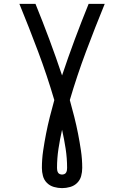

<svg xmlns="http://www.w3.org/2000/svg" viewBox="-20 -755 640 990"><path d="M300 215Q279 215 258 209Q237 203 222 188Q207 173 201.5 152.5Q196 132 196 111Q196 66 202.5 22Q209 -22 217.5 -65.5Q226 -109 237 -152.5Q248 -196 260 -239Q223 -365 176.5 -489Q130 -613 80 -735H163Q200 -644 234.5 -551.5Q269 -459 300 -366Q331 -459 365.5 -551.5Q400 -644 437 -735H520Q470 -613 423.5 -489Q377 -365 340 -239Q352 -196 363 -152.5Q374 -109 382.5 -65.5Q391 -22 397.5 22Q404 66 404 111Q404 132 398.5 152.5Q393 173 378 188Q363 203 342 209Q321 215 300 215ZM300 145Q306 145 312 142.5Q318 140 321 134.5Q324 129 325 123Q326 117 326 111Q326 61 318.5 12Q311 -37 300 -86Q289 -37 281.5 12Q274 61 274 111Q274 117 275 123Q276 129 279 134.5Q282 140 288 142.5Q294 145 300 145Z"/></svg>

Font: Zed Mono Extended
Style: Regular
Weight: 400
Width: 7
Monospace: yes
Designer: Belleve Invis
Foundry: Belleve Invis
Version: Version 1.0.0; ttfautohint (v1.8.4)